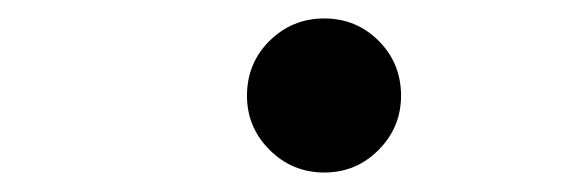

<svg xmlns="http://www.w3.org/2000/svg" viewBox="-20 -547 626 205"><path d="M326.2 -362.8Q292 -362.8 267.8 -387Q243.7 -411.1 243.7 -444.8Q243.7 -479.5 267.8 -503.4Q292 -527.3 326.2 -527.3Q360.4 -527.3 384.3 -503.4Q408.2 -479.5 408.2 -444.8Q408.2 -411.1 384.3 -387Q360.4 -362.8 326.2 -362.8Z"/></svg>

Font: Cascadia Code PL SemiBold
Style: Italic
Weight: 600
Italic angle: -10°
Monospace: yes
Designer: Aaron Bell
Foundry: Saja Typeworks
Version: Version 2404.023; ttfautohint (v1.8.4)